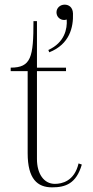

<svg xmlns="http://www.w3.org/2000/svg" viewBox="-20 -791 399 826"><path d="M26 -485H99V-132C99 -21 141 15 204 15C262 15 308 -1 332 -83L318 -88C300 -11 246 0 216 0C169 0 139 -43 139 -107V-485H264V-500H139V-700H124C124 -545 114 -500 26 -500ZM188 -576 192 -566C280 -601 296 -674 294 -733C293 -761 275 -771 258 -771C239 -771 223 -757 223 -738C223 -718 239 -705 256 -705C260 -705 263 -706 267 -707C270 -667 258 -608 188 -576Z"/></svg>

Font: Sprat Condensed Thin
Style: Regular
Weight: 100
Width: 3
Designer: Ethan Nakache
Foundry: Collletttivo
Version: Version 2.000;Glyphs 3.2 (3217)